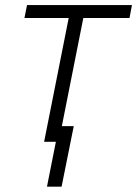

<svg xmlns="http://www.w3.org/2000/svg" viewBox="-20 -548 530 742"><path d="M207 0H150.5L245.5 -478.5H74.5L84.5 -528.5H490L480.5 -478.5H302ZM218 173.5H161.5L208 -60.5H265Z"/></svg>

Font: Roberto Sans Light
Style: Italic
Weight: 300
Italic angle: -11°
Designer: Google
Version: Version 1.00;June 11, 2020;FontCreator 12.0.0.2522 64-bit; t